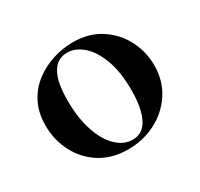

<svg xmlns="http://www.w3.org/2000/svg" viewBox="-98 -521 684 656"><g transform="rotate(-30 244.5 -193.0)"><path d="M237 13Q174 13 128 -16Q82 -45 57 -93.5Q32 -142 32 -198Q32 -250 52 -288Q72 -326 105 -350.5Q138 -375 177 -387Q216 -399 254 -399Q318 -399 363.5 -369Q409 -339 433 -292Q457 -245 457 -192Q457 -131 426.5 -84.5Q396 -38 346 -12.5Q296 13 237 13ZM267 -8Q307 -8 327 -47Q347 -86 347 -157Q347 -230 328.5 -279Q310 -328 281 -353Q252 -378 220 -378Q181 -378 160.5 -343Q140 -308 140 -235Q140 -167 157 -115.5Q174 -64 203 -36Q232 -8 267 -8Z"/></g></svg>

Font: Cormorant
Style: Bold
Weight: 700
Designer: Christian Thalmann (Catharsis Fonts)
Foundry: Catharsis Fonts
Version: Version 4.000